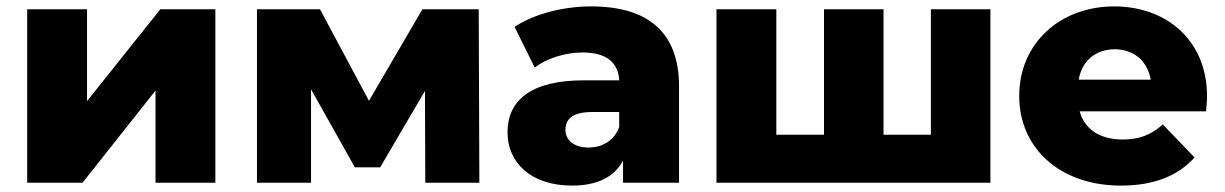

<svg xmlns="http://www.w3.org/2000/svg" viewBox="-20 -571 3829 600"><path d="M238 0 466 -288V0H653V-542H481L252 -255V-542H65V0Z M952 -292 1089 -48H1168L1308 -287L1309 0H1478L1476 -542H1300L1133 -256L980 -542H783V0H952Z M1915 -174C1899 -131 1862 -110 1819 -110C1774 -110 1747 -133 1747 -165C1747 -199 1769 -221 1831 -221H1915ZM1768 9C1846 9 1900 -18 1927 -69V0H2102V-301C2102 -473 2002 -551 1827 -551C1741 -551 1650 -528 1588 -487L1651 -360C1689 -389 1747 -407 1800 -407C1875 -407 1912 -376 1915 -320H1805C1638 -320 1566 -257 1566 -157C1566 -64 1638 9 1768 9Z M2406 -542H2219V0H3075V-542H2889V-150H2741V-542H2555V-150H2406Z M3351 -322C3361 -381 3404 -417 3464 -417C3523 -417 3566 -380 3576 -322ZM3483 9C3585 9 3661 -21 3713 -79L3614 -182C3577 -150 3542 -135 3488 -135C3418 -135 3369 -167 3354 -223H3749C3750 -238 3752 -256 3752 -270C3752 -448 3622 -551 3462 -551C3292 -551 3165 -435 3165 -271C3165 -110 3290 9 3483 9Z"/></svg>

Font: Montserrat-Alt1 ExtBd
Style: Regular
Weight: 800
Designer: Differentunic
Foundry: Differentunic
Version: Version 7.222